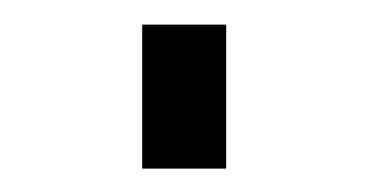

<svg xmlns="http://www.w3.org/2000/svg" viewBox="-20 -352 307 160"><path d="M98.5 -211.5V-331.5H168.5V-211.5Z"/></svg>

Font: Mohave Light
Style: Regular
Weight: 400
Version: Version 2.003